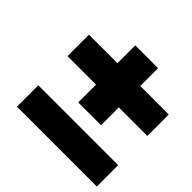

<svg xmlns="http://www.w3.org/2000/svg" viewBox="-163 -918 992 992"><g transform="rotate(45 333.5 -422.0)"><path d="M458.3 -619.8H666.7V-463.5H458.3V-333.3H291.7V-463.5H83.3V-619.8H291.7V-750H458.3ZM83.3 -250H666.7V-93.8H83.3Z"/></g></svg>

Font: Monoid
Style: Bold
Weight: 700
Width: 4
Designer: Andreas Larsen (@larsenwork)
Version: Version 0.61